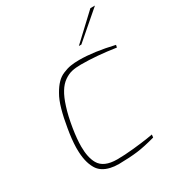

<svg xmlns="http://www.w3.org/2000/svg" viewBox="-177 -834 861 944"><g transform="rotate(-30 253.5 -362.0)"><path d="M353.5 -596.2H339.4L481.4 -729H507.3ZM220.7 4.9Q194.3 4.9 173.8 0Q124 -11.2 103.5 -46.9Q78.1 -89.8 78.1 -161.6V-171.9Q79.1 -215.8 88.9 -272.9Q98.1 -329.6 110.4 -373Q122.6 -416.5 139.2 -444.8Q155.3 -473.6 172.9 -491.7Q190.4 -510.3 213.4 -519.5Q236.3 -529.3 257.8 -532.7Q278.8 -536.1 306.6 -536.1Q388.7 -536.1 500.5 -509.8L497.6 -496.1Q391.6 -512.2 302.7 -512.2Q272.9 -512.2 251 -507.3Q229 -502.4 206.5 -486.8Q184.1 -471.2 167.5 -443.8Q150.4 -416.5 136.2 -371.1Q121.6 -325.7 111.3 -262.2Q102.1 -204.6 102.1 -162.1Q102.1 -100.1 123 -63.5Q148.4 -19 224.6 -19Q265.6 -19 317.9 -24.4Q369.6 -29.8 400.9 -34.7L432.6 -40L430.7 -23.9Q368.7 -6.8 326.7 -1.5Q284.7 3.9 220.7 4.9Z"/></g></svg>

Font: Squarion Thin
Style: Italic
Weight: 100
Designer: Natanael Gama
Version: Version 1.00;September 12, 2019;FontCreator 11.5.0.2425 64-b